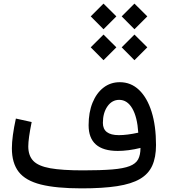

<svg xmlns="http://www.w3.org/2000/svg" viewBox="-20 -1037 928 1057"><path d="M649.9 -946.8 720.2 -1017.1 791 -946.8 720.2 -876ZM479.5 -946.8 549.8 -1017.1 620.6 -946.8 549.8 -876ZM479.5 -776.4 549.8 -846.7 620.6 -776.4 549.8 -705.6ZM649.9 -776.4 720.2 -846.7 791 -776.4 720.2 -705.6ZM753.4 -222.7Q720.2 -214.4 688 -210.2Q655.8 -206.1 628.4 -206.1Q467.8 -206.1 467.8 -347.7Q467.8 -418.5 489.5 -471.7Q511.2 -524.9 549.8 -554.7Q588.4 -584.5 639.6 -584.5Q700.7 -584.5 745.4 -542Q790 -499.5 814.5 -421.9Q838.9 -344.2 838.9 -238.3Q838.9 -170.9 818.1 -125Q797.4 -79.1 750.5 -51.8Q703.6 -24.4 624.8 -12.2Q545.9 0 429.2 0Q289.6 0 205.1 -21.2Q120.6 -42.5 83 -90.8Q45.4 -139.2 45.4 -220.7Q45.4 -252.4 51 -293.9Q56.6 -335.4 67.4 -384.3L154.3 -365.2Q135.7 -273.9 135.7 -231.4Q135.7 -180.2 163.3 -151.4Q190.9 -122.6 256.6 -110.8Q322.3 -99.1 437 -99.1Q535.6 -99.1 597.9 -104.2Q660.2 -109.4 693.8 -122.6Q727.5 -135.7 740.5 -159.9Q753.4 -184.1 753.4 -222.7ZM741.2 -306.6Q735.8 -392.6 708.3 -439.9Q680.7 -487.3 636.2 -487.3Q596.7 -487.3 571.5 -451.4Q546.4 -415.5 546.4 -360.4Q546.4 -293 634.3 -293Q679.7 -293 741.2 -306.6Z"/></svg>

Font: Estedad-FD Medium
Style: Regular
Weight: 500
Designer: Amin Abedi
Version: Version 7.3